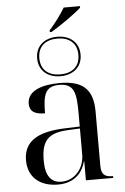

<svg xmlns="http://www.w3.org/2000/svg" viewBox="-63 -1002 689 1057"><g transform="rotate(-5 281.5 -474.0)"><path d="M242 -840V-830H252C303 -860 393 -923 420 -950V-958H330C309 -922 271 -871 242 -840ZM280 -583C347 -583 400 -621 400 -692C400 -763 347 -801 280 -801C213 -801 160 -763 160 -692C160 -621 213 -583 280 -583ZM280 -593C216 -593 172 -626 172 -692C172 -758 216 -791 280 -791C344 -791 388 -758 388 -692C388 -626 344 -593 280 -593ZM215 10C288 10 346 -25 367 -105H369V0H520V-10H517C472 -10 455 -26 455 -74V-373C455 -500 394 -546 272 -546C173 -546 92 -519 92 -447C92 -404 121 -387 177 -387C177 -490 191 -536 268 -536C350 -536 361 -485 361 -373V-298L278 -295C125 -290 50 -241 50 -138C50 -46 113 10 215 10ZM235 -4C176 -4 147 -46 147 -127C147 -238 184 -279 297 -284L361 -287V-143C361 -68 309 -4 235 -4Z"/></g></svg>

Font: Noto Serif Display
Style: Regular
Weight: 400
Designer: Monotype Design Team
Foundry: Monotype Imaging Inc.
Version: Version 2.009